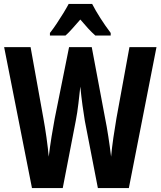

<svg xmlns="http://www.w3.org/2000/svg" viewBox="-20 -953 815 973"><path d="M773 -714 633 0H476L410 -340Q404 -375 398 -419.5Q392 -464 387 -514Q383 -477 377.5 -429.5Q372 -382 364 -341L298 0H142L1 -714H135L200 -353Q208 -310 215.5 -256.5Q223 -203 227 -159Q233 -209 241.5 -262Q250 -315 257 -351L330 -714H445L513 -352Q521 -313 529 -261Q537 -209 543 -159Q547 -203 554.5 -255Q562 -307 570 -353L636 -714ZM447 -933Q464 -900 488.5 -861.5Q513 -823 541 -786V-773H463Q446 -788 427 -808.5Q408 -829 387 -854Q365 -829 346 -807.5Q327 -786 312 -773H233V-786Q249 -806 267 -833Q285 -860 301.5 -887Q318 -914 328 -933Z"/></svg>

Font: Noto Sans Arabic ExtCond
Style: Bold
Weight: 700
Width: 2
Designer: Monotype Design Team, Nadine Chahine, Nizar Qandah and Khaled Hosny
Foundry: Monotype Imaging Inc.
Version: Version 2.012; ttfautohint (v1.8.4.7-5d5b)